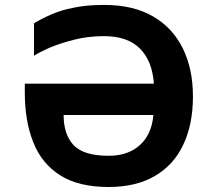

<svg xmlns="http://www.w3.org/2000/svg" viewBox="-20 -745 857 775"><path d="M399.9 -599.1Q336.9 -599.1 282.2 -585.4Q228.5 -572.3 183.1 -553.7Q136.7 -533.2 117.2 -520V-650.9Q148.4 -669.9 185.5 -686Q227.5 -704.6 277.3 -713.9Q327.6 -725.1 400.9 -725.1Q518.6 -725.1 597.7 -678.7Q676.3 -633.8 717.8 -549.8Q758.8 -466.8 758.8 -356Q758.8 -242.2 719.7 -161.1Q682.1 -79.6 605 -34.7Q529.3 9.8 418.9 9.8Q296.4 9.8 222.7 -37.6Q147.9 -85 114.3 -170.9Q80.1 -255.9 80.1 -372.1V-407.2H601.1Q595.2 -497.1 545.9 -547.9Q496.1 -599.1 399.9 -599.1ZM418.9 -116.2Q496.6 -116.2 544.4 -159.2Q592.3 -202.1 599.1 -280.8H236.8Q236.8 -202.6 276.9 -159.2Q317.4 -116.2 418.9 -116.2Z"/></svg>

Font: Droid Sans Thai
Style: Bold
Weight: 700
Designer: Steve Matteson
Foundry: Ascender Corporation
Version: Version 1.00